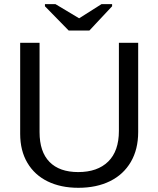

<svg xmlns="http://www.w3.org/2000/svg" viewBox="-20 -894 762 924"><path d="M356.9 9.8C415.5 9.8 466.4 -0.9 509.5 -22.2C552.7 -43.5 586 -74.4 609.6 -114.7C633.2 -155.1 645 -203.1 645 -258.8V-688H552.2V-264.2C552.2 -199.4 535.1 -150.1 500.7 -116.5C466.4 -82.8 418.3 -65.9 356.4 -65.9C296.2 -65.9 250.2 -82.2 218.3 -114.7C186.4 -147.3 170.4 -195 170.4 -257.8V-688H77.1V-250C77.1 -196 88.7 -149.4 111.8 -110.4C134.9 -71.3 167.5 -41.5 209.5 -21C251.5 -0.5 300.6 9.8 356.9 9.8ZM410.2 -747.1 519.5 -863.8V-874H468.3L361.3 -806.2H360.4L247.1 -874H196.3V-863.8L310.5 -747.1Z"/></svg>

Font: Arimo
Style: Regular
Weight: 400
Designer: Steve Matteson
Foundry: Monotype Imaging Inc.
Version: Version 1.32